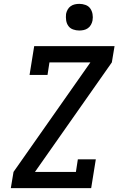

<svg xmlns="http://www.w3.org/2000/svg" viewBox="-20 -974 640 994"><path d="M36 0 50 -84 448 -651H236L226 -586H133L157 -735H573L559 -651L161 -84H373L383 -149H476L452 0ZM390 -816Q374 -816 358.5 -821.5Q343 -827 334 -839.5Q325 -852 322.5 -868.5Q320 -885 322 -902Q324 -913 330 -924Q336 -935 346 -942Q356 -949 367.5 -951.5Q379 -954 391 -954Q407 -954 422.5 -948.5Q438 -943 447 -930.5Q456 -918 459 -901.5Q462 -885 459 -868Q457 -857 451 -846Q445 -835 435 -828Q425 -821 413.5 -818.5Q402 -816 390 -816Z"/></svg>

Font: Iosevka Etoile Medium
Style: Italic
Weight: 500
Italic angle: -9°
Designer: Belleve Invis
Foundry: Belleve Invis
Version: Version 22.1.2; ttfautohint (v1.8.4)